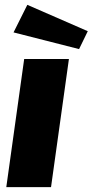

<svg xmlns="http://www.w3.org/2000/svg" viewBox="-20 -774 383 794"><path d="M191 0H6L80 -530H265ZM343 -645 307 -571 36 -640 93 -754Z"/></svg>

Font: Morrison ExtraBold
Style: Regular
Weight: 800
Designer: Pablo Impallari, Rodrigo Fuenzalida (Modified by Dan O. Williams)
Version: Version 0.03;June 6, 2019;FontCreator 11.5.0.2425 64-bit; tt